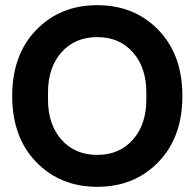

<svg xmlns="http://www.w3.org/2000/svg" viewBox="-20 -710 749 740"><path d="M590.5 -85.5Q498 10 355 10Q212 10 119.5 -85.5Q27 -181 27 -340Q27 -499 119.5 -594.5Q212 -690 355 -690Q498 -690 590.5 -594.5Q683 -499 683 -340Q683 -181 590.5 -85.5ZM165 -327Q165 -230 217 -171.5Q269 -113 355 -113Q440 -113 492 -171.5Q544 -230 544 -327V-353Q544 -450 492 -508.5Q440 -567 355 -567Q269 -567 217 -508.5Q165 -450 165 -353Z"/></svg>

Font: TASA Orbiter Display
Style: Bold
Weight: 700
Designer: Weizhong Zhang
Version: Version 1.000;Glyphs 3.1.2 (3151)